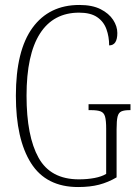

<svg xmlns="http://www.w3.org/2000/svg" viewBox="-20 -744 556 774"><path d="M295 10Q166 10 105 -86.5Q44 -183 44 -358Q44 -540 111 -632Q178 -724 300 -724Q352 -724 385.5 -707Q419 -690 436 -664Q453 -638 453 -611Q453 -561 420 -561Q420 -596 409 -626.5Q398 -657 371.5 -675Q345 -693 299 -693Q195 -693 141 -608.5Q87 -524 87 -358Q87 -195 135.5 -108Q184 -21 298 -21Q332 -21 361 -26.5Q390 -32 408 -43V-225Q408 -258 403.5 -274Q399 -290 385.5 -295Q372 -300 347 -300H337V-324H506V-300H502Q481 -300 469.5 -295Q458 -290 454 -274Q450 -258 450 -223V-29Q416 -9 379.5 0.5Q343 10 295 10Z"/></svg>

Font: Noto Serif Bengali ExtraCondensed ExtraLight
Style: Regular
Weight: 200
Width: 2
Designer: Juan Bruce, Universal Thirst, Indian Type Foundry and the Monotype Design Team.
Foundry: Monotype Imaging Inc.
Version: Version 2.003; ttfautohint (v1.8.4.7-5d5b)